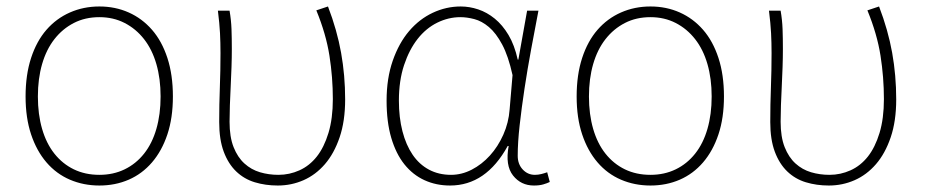

<svg xmlns="http://www.w3.org/2000/svg" viewBox="-20 -560 2857 593"><path d="M287 13Q238 13 196 -5Q154 -23 123.5 -58.5Q93 -94 76 -145Q59 -196 59 -262Q59 -329 76 -381Q93 -433 123.5 -468Q154 -503 196 -521.5Q238 -540 287 -540Q336 -540 377.5 -521.5Q419 -503 449.5 -468Q480 -433 497 -381Q514 -329 514 -262Q514 -196 497 -145Q480 -94 449.5 -58.5Q419 -23 377.5 -5Q336 13 287 13ZM287 -20Q330 -20 365 -37Q400 -54 425 -85.5Q450 -117 463 -162Q476 -207 476 -262Q476 -317 463 -362Q450 -407 425 -439Q400 -471 365 -489Q330 -507 287 -507Q243 -507 208 -489Q173 -471 148 -439Q123 -407 110 -362Q97 -317 97 -262Q97 -207 110 -162Q123 -117 148 -85.5Q173 -54 208 -37Q243 -20 287 -20Z M838 13Q800 13 767 3Q734 -7 709.5 -30.5Q685 -54 671 -91.5Q657 -129 657 -183Q657 -237 659 -289.5Q661 -342 661 -396Q661 -428 659.5 -457.5Q658 -487 653 -527H689Q694 -498 695 -470Q696 -442 696 -409Q696 -382 695 -352.5Q694 -323 692.5 -293Q691 -263 690 -235Q689 -207 689 -184Q689 -137 701.5 -105.5Q714 -74 735 -55Q756 -36 783 -28Q810 -20 840 -20Q874 -20 905 -34Q936 -48 958.5 -76.5Q981 -105 994.5 -149.5Q1008 -194 1008 -254Q1008 -321 997.5 -388Q987 -455 957 -528L993 -540Q1021 -467 1033.5 -397Q1046 -327 1046 -253Q1046 -186 1029 -136Q1012 -86 983.5 -53Q955 -20 917.5 -3.5Q880 13 838 13Z M1370 13Q1327 13 1291 -3.5Q1255 -20 1229 -52.5Q1203 -85 1188.5 -134Q1174 -183 1174 -249Q1174 -318 1193 -372.5Q1212 -427 1243.5 -464Q1275 -501 1316.5 -520.5Q1358 -540 1403 -540Q1430 -540 1457 -531Q1484 -522 1508 -502.5Q1532 -483 1550.5 -452Q1569 -421 1579 -376H1581L1608 -527H1643Q1632 -470 1620.5 -408Q1609 -346 1600 -286.5Q1591 -227 1585 -173.5Q1579 -120 1579 -79Q1579 -53 1594.5 -36.5Q1610 -20 1632 -20Q1642 -20 1652 -22.5Q1662 -25 1670 -28L1678 2Q1670 6 1658 9.5Q1646 13 1629 13Q1589 13 1564.5 -18Q1540 -49 1551 -109H1548Q1481 13 1370 13ZM1373 -20Q1406 -20 1437 -36Q1468 -52 1493 -79.5Q1518 -107 1534.5 -144Q1551 -181 1554 -222L1563 -328Q1550 -387 1531 -422.5Q1512 -458 1490 -476.5Q1468 -495 1445 -501Q1422 -507 1402 -507Q1365 -507 1330.5 -490Q1296 -473 1270 -440Q1244 -407 1228 -359Q1212 -311 1212 -249Q1212 -197 1223 -154.5Q1234 -112 1254.5 -82Q1275 -52 1305 -36Q1335 -20 1373 -20Z M1989 13Q1940 13 1898 -5Q1856 -23 1825.5 -58.5Q1795 -94 1778 -145Q1761 -196 1761 -262Q1761 -329 1778 -381Q1795 -433 1825.5 -468Q1856 -503 1898 -521.5Q1940 -540 1989 -540Q2038 -540 2079.5 -521.5Q2121 -503 2151.5 -468Q2182 -433 2199 -381Q2216 -329 2216 -262Q2216 -196 2199 -145Q2182 -94 2151.5 -58.5Q2121 -23 2079.5 -5Q2038 13 1989 13ZM1989 -20Q2032 -20 2067 -37Q2102 -54 2127 -85.5Q2152 -117 2165 -162Q2178 -207 2178 -262Q2178 -317 2165 -362Q2152 -407 2127 -439Q2102 -471 2067 -489Q2032 -507 1989 -507Q1945 -507 1910 -489Q1875 -471 1850 -439Q1825 -407 1812 -362Q1799 -317 1799 -262Q1799 -207 1812 -162Q1825 -117 1850 -85.5Q1875 -54 1910 -37Q1945 -20 1989 -20Z M2540 13Q2502 13 2469 3Q2436 -7 2411.5 -30.5Q2387 -54 2373 -91.5Q2359 -129 2359 -183Q2359 -237 2361 -289.5Q2363 -342 2363 -396Q2363 -428 2361.5 -457.5Q2360 -487 2355 -527H2391Q2396 -498 2397 -470Q2398 -442 2398 -409Q2398 -382 2397 -352.5Q2396 -323 2394.5 -293Q2393 -263 2392 -235Q2391 -207 2391 -184Q2391 -137 2403.5 -105.5Q2416 -74 2437 -55Q2458 -36 2485 -28Q2512 -20 2542 -20Q2576 -20 2607 -34Q2638 -48 2660.5 -76.5Q2683 -105 2696.5 -149.5Q2710 -194 2710 -254Q2710 -321 2699.5 -388Q2689 -455 2659 -528L2695 -540Q2723 -467 2735.5 -397Q2748 -327 2748 -253Q2748 -186 2731 -136Q2714 -86 2685.5 -53Q2657 -20 2619.5 -3.5Q2582 13 2540 13Z"/></svg>

Font: SpoqaHanSansJP-Thin
Style: Regular
Weight: 250
Designer: [Source Han Sans]
Ryoko NISHIZUKA  (kana & ideographs); Paul D. Hunt (Latin, Greek & Cyrillic); Wenlong ZHANG  (bopomofo
Foundry: Spoqa (http://bi.spoqa.com)
Version: Version 1.002.20150607